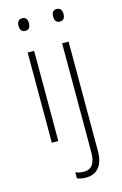

<svg xmlns="http://www.w3.org/2000/svg" viewBox="-143 -837 693 1088"><g transform="rotate(-15 204.0 -293.0)"><path d="M103 -776C81 -776 73 -760 73 -739C73 -718 82 -702 103 -702C125 -702 134 -717 134 -739C134 -760 127 -776 103 -776ZM276 -739C276 -718 285 -702 306 -702C328 -702 337 -717 337 -739C337 -760 329 -776 306 -776C284 -776 276 -760 276 -739ZM122 -580H84V-51H122ZM222 190C282 190 324 151 324 62V-580H286V59C286 122 264 155 219 155C202 155 185 152 169 145V181C182 186 200 190 222 190Z"/></g></svg>

Font: Noto Sans Tamil UI SemiCondensed ExtraLight
Style: Regular
Weight: 200
Width: 4
Designer: Jelle Bosma - Monotype Design Team
Foundry: Monotype Imaging Inc.
Version: Version 2.004